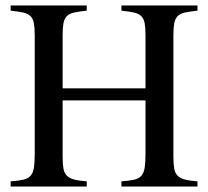

<svg xmlns="http://www.w3.org/2000/svg" viewBox="-20 -682 762 702"><path d="M512 -359V-553Q512 -580 509 -596.5Q506 -613 497 -622.5Q488 -632 470.5 -636Q453 -640 424 -643V-662H702V-643Q673 -640 655.5 -636Q638 -632 629 -622.5Q620 -613 617 -596.5Q614 -580 614 -553V-109Q614 -82 617 -65.5Q620 -49 629.5 -39.5Q639 -30 656.5 -25.5Q674 -21 702 -19V0H424V-19Q453 -21 470.5 -25Q488 -29 497 -39.5Q506 -50 509 -69Q512 -88 512 -120V-315H209V-109Q209 -82 212 -65.5Q215 -49 224.5 -39.5Q234 -30 251.5 -25.5Q269 -21 297 -19V0H19V-19Q48 -21 65.5 -25Q83 -29 92 -39.5Q101 -50 104 -69Q107 -88 107 -120V-553Q107 -580 104 -596.5Q101 -613 92 -622.5Q83 -632 65.5 -636Q48 -640 19 -643V-662H297V-643Q268 -640 250.5 -636Q233 -632 224 -622.5Q215 -613 212 -596.5Q209 -580 209 -553V-359Z"/></svg>

Font: Klingon pIqaD Mandel
Style: Regular
Weight: 400
Width: 0
Designer: Mike Neff (qa'vaj)
Foundry: Mike Neff and Michael Everson
Version: Version 2.003